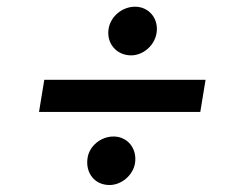

<svg xmlns="http://www.w3.org/2000/svg" viewBox="-20 -565 706 558"><path d="M361.2 -404.1C396 -404.1 429 -432.5 435 -468.8C441.8 -510.7 413 -545.5 372.5 -545.5C335.2 -545.5 301.8 -517.4 295.8 -482.2C288.4 -439.6 318.2 -404.1 361.2 -404.1ZM577.4 -333.1H108.7L93.4 -239.7H562.1ZM298.3 -27.3C333.1 -27.3 367.2 -55.8 372.5 -91.6C378.6 -133.9 350.5 -168.3 310 -168.3C272.7 -168.3 239.3 -140.3 234.4 -105.5C228 -62.1 255.3 -27.3 298.3 -27.3Z"/></svg>

Font: TID UI Medium
Style: Italic
Weight: 500
Italic angle: -9.39999°
Designer: The TID Project Authors
Foundry: Bakken & Bæck
Version: Version 1.001;hotconv 1.0.109;makeotfexe 2.5.65596